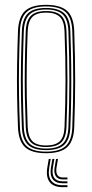

<svg xmlns="http://www.w3.org/2000/svg" viewBox="-20 -626 380 792"><path d="M170.2 6Q110.5 6 83.5 -18.9Q56.5 -43.8 54.2 -101Q51.5 -169.5 50.5 -232Q49.5 -294.5 50.5 -359Q51.5 -423.5 54.2 -498Q56.5 -556 83.6 -581Q110.8 -606 170.2 -606Q228.5 -606 256.2 -581.6Q284 -557.2 286.2 -498Q290.2 -387.2 290.1 -293.5Q290 -199.8 286.2 -101Q284 -43.8 257 -18.9Q230 6 170.2 6ZM170.2 -0.5Q226 -0.5 251.1 -23.9Q276.2 -47.2 278.2 -101.2Q282 -200 282.1 -293.6Q282.2 -387.2 278.2 -497.8Q276.2 -552.2 251.1 -575.9Q226 -599.5 170.2 -599.5Q114.5 -599.5 89.4 -575.9Q64.2 -552.2 62.2 -497.8Q59.5 -424 58.5 -359.5Q57.5 -295 58.5 -232.4Q59.5 -169.8 62.2 -101.2Q64.2 -47.8 89.2 -24.1Q114.2 -0.5 170.2 -0.5ZM170.2 -6.8Q118 -6.8 95.1 -29.1Q72.2 -51.5 70.2 -101.5Q67.5 -170.2 66.5 -232.4Q65.5 -294.5 66.5 -358.8Q67.5 -423 70.2 -497.5Q72.2 -548.2 95.2 -570.8Q118.2 -593.2 170.2 -593.2Q219.8 -593.2 244.1 -571.9Q268.5 -550.5 270.2 -497.2Q273 -421 273.8 -353.5Q274.5 -286 273.6 -223.9Q272.8 -161.8 270.2 -101.8Q268.5 -50.8 245.1 -28.8Q221.8 -6.8 170.2 -6.8ZM170.2 -13.2Q217.8 -13.2 239.1 -33.9Q260.5 -54.5 262.2 -102Q266 -201.5 266.1 -294.1Q266.2 -386.8 262.2 -497Q260.5 -546.2 238.5 -566.5Q216.5 -586.8 170.2 -586.8Q123 -586.8 101.6 -566Q80.2 -545.2 78.2 -497.2Q75.5 -423.2 74.5 -358.9Q73.5 -294.5 74.5 -232.1Q75.5 -169.8 78.2 -102Q80.2 -54.5 101.5 -33.9Q122.8 -13.2 170.2 -13.2ZM170.2 -19.5Q127 -19.5 107.5 -38.8Q88 -58 86.2 -102.2Q83.8 -164 82.6 -224.5Q81.5 -285 82.4 -351.5Q83.2 -418 86.2 -497.2Q88 -541.8 107.6 -561.1Q127.2 -580.5 170.2 -580.5Q213.5 -580.5 233 -561Q252.5 -541.5 254.2 -496.8Q258.2 -386.2 258.2 -294.2Q258.2 -202.2 254.2 -102.2Q252.5 -58 233 -38.8Q213.5 -19.5 170.2 -19.5ZM170.2 -26Q209 -26 226.9 -43.6Q244.8 -61.2 246.2 -102.5Q250 -197.5 250.2 -289.6Q250.5 -381.8 246.2 -496.5Q244.8 -539.8 226.1 -556.9Q207.5 -574 170.2 -574Q131 -574 113.5 -556Q96 -538 94.2 -497Q91.2 -417 90.4 -350.6Q89.5 -284.2 90.6 -224.2Q91.8 -164.2 94.2 -102.5Q96 -62.8 112.9 -44.4Q129.8 -26 170.2 -26ZM189.2 29.5 183.2 65Q177.2 101 191.4 119.5Q205.5 138 238.2 138H258.2V146H238.2Q201.2 146 185 125.1Q168.8 104.2 175.2 65L181.2 29.5ZM219.2 29.5 213.2 65Q210 84.8 216.5 95.4Q223 106 238.2 106H258.2V114H238.2Q219.2 114 210.4 101.1Q201.5 88.2 205.2 65L211.2 29.5ZM204.2 29.5 198.2 65Q193.5 93.2 203.8 107.6Q214 122 238.2 122H258.2V130H238.2Q210 130 197.5 113.2Q185 96.5 190.2 65L196.2 29.5Z"/></svg>

Font: Big Shoulders Inline Text Thin Thin
Style: Regular
Weight: 250
Version: Version 2.002